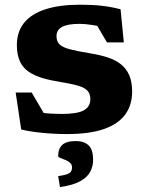

<svg xmlns="http://www.w3.org/2000/svg" viewBox="-20 -544 609 797"><path d="M312 -524.5Q361 -524.5 400.8 -520.2Q440.5 -516 480.5 -505.5L494 -368H424L353 -489L426 -425.5Q395 -435.5 363.8 -440.2Q332.5 -445 311.5 -445Q260.5 -445 237.5 -432.2Q214.5 -419.5 214.5 -394Q214.5 -372.5 227 -360Q239.5 -347.5 270 -339.5Q300.5 -331.5 355 -322.5Q396 -316 428.2 -305.2Q460.5 -294.5 482.8 -276.5Q505 -258.5 516.8 -231Q528.5 -203.5 528.5 -163.5Q528.5 -108.5 500 -69Q471.5 -29.5 411.8 -8.5Q352 12.5 258 12.5Q205.5 12.5 153.5 7.2Q101.5 2 68 -6.5L45 -160H111.5L191.5 -23.5L113 -83.5Q128.5 -79.5 149.8 -76.5Q171 -73.5 193.5 -72.2Q216 -71 236 -71Q301.5 -71 328.2 -86.2Q355 -101.5 355 -132Q355 -152.5 345.2 -164.8Q335.5 -177 316 -184.2Q296.5 -191.5 266.5 -197.2Q236.5 -203 196.5 -210Q143 -220.5 110.8 -238.8Q78.5 -257 64.2 -286Q50 -315 50 -356.5Q50 -412 80 -449.2Q110 -486.5 168.8 -505.5Q227.5 -524.5 312 -524.5ZM221.5 187Q257 182 268 174.5Q279 167 279 151Q279 139 270.5 131.5Q262 124 250.2 119.5Q238.5 115 230 111.5Q221.5 108 221.5 104Q221.5 73.5 238.5 57.5Q255.5 41.5 294.5 41.5Q328.5 41.5 347.5 59Q366.5 76.5 366.5 120Q366.5 145 355.2 167.8Q344 190.5 314.5 207.5Q285 224.5 229 232.5Z"/></svg>

Font: Newsreader 7pt
Style: Bold
Weight: 700
Designer: Hugues Gentile
Foundry: Production Type
Version: Version 1.003